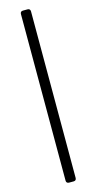

<svg xmlns="http://www.w3.org/2000/svg" viewBox="-150 -789 542 1078"><g transform="rotate(-15 121.0 -250.0)"><path d="M91.8 -734.4V234.4C91.8 244.1 97.7 250 107.4 250H134.8C144.5 250 150.4 244.1 150.4 234.4V-734.4C150.4 -744.1 144.5 -750 134.8 -750H107.4C97.7 -750 91.8 -744.1 91.8 -734.4Z"/></g></svg>

Font: Ed Sans Neue
Style: Regular
Weight: 400
Designer: Stephen Hutchings
Version: Version 1.004;PS 001.004;hotconv 1.0.88;makeotf.lib2.5.64775